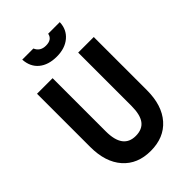

<svg xmlns="http://www.w3.org/2000/svg" viewBox="-276 -1067 1194 1194"><g transform="rotate(-45 320.5 -470.5)"><path d="M71 -739H208V-271Q208 -119 320 -119Q378 -119 405.5 -156Q433 -193 433 -271V-739H570V-271Q570 -138 503.5 -62.5Q437 13 320 13Q204 13 137.5 -62.5Q71 -138 71 -271ZM156 -954H254Q272 -911 322 -911Q376 -911 384 -954H486Q484 -891 439 -853Q394 -815 322 -815Q248 -815 204 -851.5Q160 -888 156 -954Z"/></g></svg>

Font: Involve
Style: Bold
Weight: 700
Designer: Stefan Peev
Foundry: Context Ltd.
Version: Version 1.001